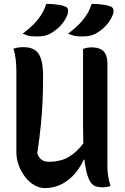

<svg xmlns="http://www.w3.org/2000/svg" viewBox="-20 -952 640 985"><path d="M547 2Q542 4 535.5 5.5Q529 7 521.5 8Q514 9 507 9Q488 9 472.5 4.5Q457 0 445 -17Q433 -34 424 -69Q415 -104 410.5 -164.5Q406 -225 406 -317Q406 -365 406 -413Q406 -461 406 -509Q406 -557 406 -605Q406 -653 406 -701Q413 -704 419.5 -705.5Q426 -707 434 -708Q442 -709 449 -709Q478 -709 496 -700Q514 -691 522.5 -672.5Q531 -654 531 -625Q531 -559 531 -494Q531 -429 531 -363Q531 -297 531 -232Q531 -167 531 -101Q531 -73 535 -48Q539 -23 547 2ZM211 13Q183 13 156.5 -2Q130 -17 109.5 -43.5Q89 -70 76.5 -103Q64 -136 64 -171Q64 -239 64 -308.5Q64 -378 64 -447.5Q64 -517 64 -584Q64 -619 60.5 -648Q57 -677 49 -702Q63 -707 75.5 -708.5Q88 -710 102 -710Q136 -710 158 -696Q180 -682 190.5 -649.5Q201 -617 201 -559Q201 -497 198.5 -436Q196 -375 189.5 -309.5Q183 -244 171 -165Q180 -142 194 -132Q208 -122 231 -122Q269 -122 302.5 -133Q336 -144 370.5 -175Q405 -206 440 -267V-133H410Q384 -79 351 -47Q318 -15 282.5 -1Q247 13 211 13ZM217 -932Q239 -932 255.5 -930.5Q272 -929 286.5 -926.5Q301 -924 313 -919Q326 -915 328.5 -904Q331 -893 327 -879Q321 -863 312 -848.5Q303 -834 292 -822Q281 -810 267 -799Q253 -788 237 -779Q221 -771 205.5 -768Q190 -765 168 -765Q156 -765 143.5 -766Q131 -767 120 -770.5Q109 -774 96 -779Q127 -802 150.5 -825.5Q174 -849 191 -875.5Q208 -902 217 -932ZM450 -932Q472 -932 488.5 -930.5Q505 -929 519.5 -926.5Q534 -924 546 -919Q559 -915 561.5 -904Q564 -893 560 -879Q554 -863 545 -848.5Q536 -834 525 -822Q514 -810 500 -799Q486 -788 470 -779Q454 -771 438.5 -768Q423 -765 401 -765Q389 -765 376.5 -766Q364 -767 353 -770.5Q342 -774 329 -779Q360 -802 383.5 -825.5Q407 -849 424 -875.5Q441 -902 450 -932Z"/></svg>

Font: Recursive Monospace Casual SemiBold
Style: Regular
Weight: 600
Version: Version 1.047